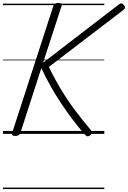

<svg xmlns="http://www.w3.org/2000/svg" viewBox="-20 -910 870 1305"><path d="M83 14Q69 14 64 9.5Q59 5 62 -5L343 -871Q349 -890 376 -890Q405 -890 399 -871L273 -484L783 -876Q796 -887 804.5 -887Q813 -887 822 -876Q831 -865 830 -857.5Q829 -850 817 -841L312 -455Q353 -371 397.5 -297.5Q442 -224 492 -158Q542 -92 598 -25Q607 -15 605 -7Q603 1 591 11Q580 19 571 15.5Q562 12 553 1Q510 -49 470.5 -101.5Q431 -154 394.5 -209Q358 -264 324.5 -323.5Q291 -383 261 -447L118 -5Q114 5 105.5 9.5Q97 14 83 14ZM0 365H689V375H0ZM0 -20H689V0H0ZM0 -505H689V-500H0ZM0 -885H689V-875H0Z"/></svg>

Font: Playwrite DK Loopet Guides
Style: Regular
Weight: 400
Designer: Veronika Burian, José Scaglione
Foundry: TypeTogether
Version: Version 1.003